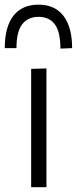

<svg xmlns="http://www.w3.org/2000/svg" viewBox="-37 -784 322 804"><path d="M93.5 0V-495.5L157.5 -497.5V0ZM216 -580.5Q216 -651 192.5 -682.2Q169 -713.5 124.5 -713.5Q80 -713.5 56 -682.5Q32 -651.5 32 -582.5H-17Q-17 -671.5 19.2 -718Q55.5 -764.5 124.5 -764.5Q192.5 -764.5 228.8 -717.5Q265 -670.5 265 -582.5Z"/></svg>

Font: Heraclito Light
Style: Regular
Weight: 300
Designer: Kostas Bartsokas (font) & Cristiano Sobral (main changes)
Foundry: Kostas Bartsokas (font) & Cristiano Sobral (main changes)
Version: Version 1.00;July 8, 2020;FontCreator 13.0.0.2655 64-bit